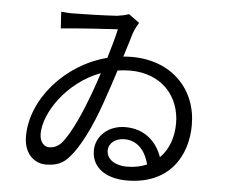

<svg xmlns="http://www.w3.org/2000/svg" viewBox="-55 -830 1110 934"><g transform="rotate(5 500.0 -362.5)"><path d="M492 -96C492 -133 526 -158 569 -158C629 -158 671 -116 689 -45C661 -33 628 -26 591 -26C535 -26 492 -53 492 -96ZM208 -749 213 -668C292 -676 434 -685 490 -688C482 -651 468 -600 451 -545C245 -492 90 -309 90 -131C90 -45 142 -2 198 -2C248 -2 282 -16 311 -50C359 -102 411 -209 450 -321C470 -377 489 -435 506 -488C526 -491 546 -493 567 -493C723 -493 812 -387 812 -256C812 -188 790 -127 748 -86C723 -157 666 -217 568 -217C489 -217 425 -164 425 -90C425 -8 494 41 597 41C803 41 889 -102 889 -255C889 -428 767 -560 569 -560C555 -560 542 -559 528 -558C543 -606 556 -647 564 -675C571 -695 582 -714 590 -728L538 -766C522 -760 503 -756 481 -753C421 -749 312 -746 273 -746C255 -745 229 -747 208 -749ZM160 -149C160 -250 262 -407 426 -468C415 -433 403 -399 391 -366C361 -284 312 -167 266 -114C245 -92 225 -87 206 -87C183 -87 160 -108 160 -149Z"/></g></svg>

Font: Source Han Sans TC
Style: Regular
Weight: 400
Designer: Ryoko NISHIZUKA 西塚涼子 (kana, bopomofo & ideographs); Paul D. Hunt (Latin, Greek & Cyrillic); Sandoll Communications 산돌커뮤니
Foundry: Adobe
Version: Version 2.002;hotconv 1.0.116;makeotfexe 2.5.65601